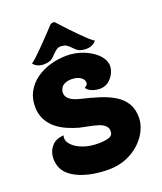

<svg xmlns="http://www.w3.org/2000/svg" viewBox="-185 -1158 1085 1289"><g transform="rotate(-20 357.5 -513.5)"><path d="M369 -1032Q373 -1028 390.5 -1008.5Q408 -989 433.5 -962Q459 -935 486.5 -907.5Q514 -880 537 -859Q560 -838 573 -831Q560 -810 529.5 -801.5Q499 -793 462 -803Q441 -809 421.5 -830Q402 -851 383 -864Q374 -870 351 -872.5Q328 -875 311 -862Q294 -849 275 -828.5Q256 -808 236 -803Q199 -793 168.5 -801.5Q138 -810 124 -831Q137 -838 160 -859.5Q183 -881 210.5 -909Q238 -937 264 -964Q290 -991 307.5 -1010Q325 -1029 328 -1032Q335 -1040 348 -1041.5Q361 -1043 369 -1032ZM360 -801Q419 -801 473.5 -780.5Q528 -760 565.5 -726Q603 -692 610 -653Q615 -627 603 -595.5Q591 -564 565 -540.5Q539 -517 502 -515Q489 -514 469 -517.5Q449 -521 430.5 -530Q412 -539 401 -556Q416 -564 421 -573Q426 -582 424 -591Q420 -611 400.5 -624Q381 -637 353 -640Q337 -642 316 -639.5Q295 -637 277.5 -625.5Q260 -614 253 -588Q249 -573 254.5 -555.5Q260 -538 282 -522.5Q304 -507 349 -496Q418 -480 477.5 -461Q537 -442 582 -414Q627 -386 651.5 -344Q676 -302 675 -240Q674 -199 653 -154.5Q632 -110 591.5 -71.5Q551 -33 493.5 -9Q436 15 361 15Q314 15 264 7Q214 -1 169.5 -18Q125 -35 92 -63Q61 -89 48.5 -128Q36 -167 43 -206.5Q50 -246 78.5 -274Q107 -302 158 -305Q148 -275 169.5 -246.5Q191 -218 234 -198.5Q277 -179 328 -175Q381 -171 420.5 -179Q460 -187 464 -212Q469 -242 452 -260Q435 -278 405 -287.5Q375 -297 340 -303.5Q305 -310 275 -317Q235 -328 194.5 -345.5Q154 -363 120.5 -390Q87 -417 66 -456Q45 -495 44 -547Q43 -608 69 -655.5Q95 -703 140 -735.5Q185 -768 242.5 -784.5Q300 -801 360 -801Z"/></g></svg>

Font: Potta One
Style: Regular
Weight: 400
Designer: 108,108go
Foundry: Font Zone 108
Version: Version 1.000